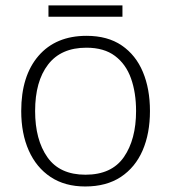

<svg xmlns="http://www.w3.org/2000/svg" viewBox="-20 -672 626 702"><path d="M528.3 -266.1Q528.3 -184.1 501.5 -122.1Q474.6 -60.1 421.9 -25.1Q369.1 9.8 291.5 9.8Q217.3 9.8 165 -24.9Q112.8 -59.6 85.2 -121.6Q57.6 -183.6 57.6 -266.1Q57.6 -394.5 120.8 -467.8Q184.1 -541 296.4 -541Q373.5 -541 425 -505.9Q476.6 -470.7 502.4 -408.9Q528.3 -347.2 528.3 -266.1ZM108.4 -266.1Q108.4 -161.1 153.3 -97.2Q198.2 -33.2 292.5 -33.2Q388.2 -33.2 432.9 -97.7Q477.5 -162.1 477.5 -266.1Q477.5 -333 459 -385.3Q440.4 -437.5 400.4 -467.5Q360.4 -497.6 295.9 -497.6Q203.1 -497.6 155.8 -436Q108.4 -374.5 108.4 -266.1ZM427.7 -652.3V-610.8H157.2V-652.3Z"/></svg>

Font: Open Sans Light
Style: Regular
Weight: 300
Designer: Monotype Design Team
Foundry: Monotype Imaging Inc.
Version: Version 3.000; ttfautohint (v1.8.4)